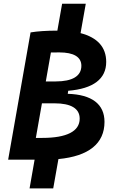

<svg xmlns="http://www.w3.org/2000/svg" viewBox="-20 -870 626 1046"><path d="M24.4 0H168.5L141.1 156.2H270L298.3 -3.4C463.9 -19 549.3 -88.4 549.3 -206.1C549.3 -302.7 480.5 -355 349.1 -358.9L351.6 -375.5C488.3 -386.7 558.6 -439.9 558.6 -532.7C558.6 -612.8 511.2 -665.5 418.9 -689.5L447.3 -849.6H318.4L292.5 -703.1C292 -703.1 291 -703.1 290 -703.1C233.4 -703.1 183.6 -699.7 146.5 -693.4ZM208.5 -307.1H276.9C367.2 -307.1 414.1 -278.8 414.1 -223.6C414.1 -154.8 344.2 -118.7 210 -118.7H175.3ZM257.3 -584C272 -584.5 287.1 -584.5 303.2 -584.5C381.8 -584.5 423.3 -559.6 423.3 -511.7C423.3 -455.6 375 -426.3 282.7 -426.3H229.5Z"/></svg>

Font: Cascadia Code NF
Style: Bold Italic
Weight: 700
Italic angle: -10°
Monospace: yes
Designer: Aaron Bell
Foundry: Saja Typeworks
Version: Version 2404.023